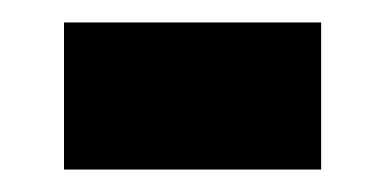

<svg xmlns="http://www.w3.org/2000/svg" viewBox="-20 -359 342 171"><path d="M37 -208V-339H266V-208Z"/></svg>

Font: Archivo SemiCondensed ExtraBold
Style: Regular
Weight: 800
Width: 4
Designer: Hector Gatti
Foundry: Omnibus-Type
Version: Version 2.001